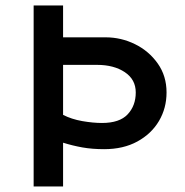

<svg xmlns="http://www.w3.org/2000/svg" viewBox="-20 -674 667 694"><path d="M101.6 0V-654.3H208V-539.1H361.3Q418 -539.1 468.3 -514.2Q518.6 -489.3 550.3 -444.3Q582 -399.4 582 -339.8Q582 -283.2 554.7 -236.8Q527.3 -190.4 476.6 -162.6Q425.8 -134.8 356.4 -134.8Q313.5 -134.8 277.8 -141.1Q242.2 -147.5 208 -158.2V0ZM348.6 -229.5Q412.1 -229.5 441.4 -260.7Q470.7 -292 470.7 -339.8Q470.7 -386.7 431.2 -413.1Q391.6 -439.5 331.1 -439.5H208V-258.8Q238.3 -243.2 277.3 -236.3Q316.4 -229.5 348.6 -229.5Z"/></svg>

Font: Sen Medium
Style: Regular
Weight: 500
Designer: Kosal Sen, Philatype
Foundry: Philatype
Version: Version 2.000;gftools[0.9.31]